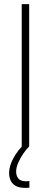

<svg xmlns="http://www.w3.org/2000/svg" viewBox="-20 -708 246 928"><path d="M85 0V-688H121V0ZM100 200Q73 200 56 190.5Q39 181 31.5 164.5Q24 148 24 128Q24 95 44.5 57Q65 19 96 -10L121 0Q108 12 93.5 33Q79 54 68.5 77.5Q58 101 58 122Q58 141 68.5 154.5Q79 168 105 168Q108 168 111.5 168Q115 168 122 167V199Q115 200 111 200Q107 200 100 200Z"/></svg>

Font: Saira Condensed Thin
Style: Regular
Weight: 250
Width: 3
Designer: Hector Gatti with collaboration of the Omnibus-Type team
Foundry: Omnibus-Type
Version: Version 1.101